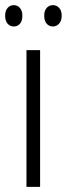

<svg xmlns="http://www.w3.org/2000/svg" viewBox="-35 -727 260 747"><path d="M121 0H68V-532H121ZM-15 -666Q-15 -685 -5.5 -696Q4 -707 19 -707Q33 -707 42.5 -696Q52 -685 52 -666Q52 -645 42.5 -634.5Q33 -624 19 -624Q4 -624 -5.5 -635Q-15 -646 -15 -666ZM137 -666Q137 -685 146.5 -696Q156 -707 171 -707Q185 -707 195 -696.5Q205 -686 205 -666Q205 -646 195 -635Q185 -624 171 -624Q156 -624 146.5 -635Q137 -646 137 -666Z"/></svg>

Font: Noto Sans Tamil ExtraCondensed Light
Style: Regular
Weight: 300
Width: 2
Designer: Jelle Bosma - Monotype Design Team
Foundry: Monotype Imaging Inc.
Version: Version 2.004; ttfautohint (v1.8.4.7-5d5b)